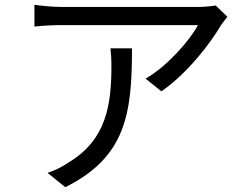

<svg xmlns="http://www.w3.org/2000/svg" viewBox="-20 -746 1040 803"><path d="M931 -676 882 -723C867 -720 831 -717 812 -717C752 -717 286 -717 238 -717C201 -717 159 -721 124 -726V-635C163 -639 201 -641 238 -641C285 -641 738 -641 808 -641C775 -579 681 -470 589 -417L655 -364C769 -443 864 -572 904 -640C911 -651 924 -666 931 -676ZM532 -544H442C445 -518 446 -496 446 -472C446 -305 424 -162 269 -68C241 -48 207 -32 179 -23L253 37C508 -90 532 -273 532 -544Z"/></svg>

Font: GenYoGothic2 TW R
Style: Regular
Weight: 400
Version: Version 2.100;PS 2.1;hotconv 16.6.51;makeotf.lib2.5.65220 DE